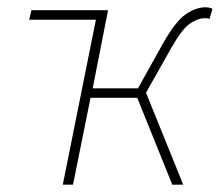

<svg xmlns="http://www.w3.org/2000/svg" viewBox="-20 -506 602 526"><path d="M265 -478 253 -452H60L66 -478ZM152 0 248 -478H276L234 -264H358L426 -386Q461 -448 489 -467Q517 -486 542 -486Q554 -486 562 -482L554 -454Q550 -456 547 -456Q544 -456 540 -456Q522 -456 500.5 -441.5Q479 -427 450 -376L380 -252L482 0H452L356 -238H228L180 0Z"/></svg>

Font: Source Sans 3
Style: Italic
Weight: 200
Italic angle: -11°
Designer: Paul D. Hunt
Foundry: Adobe
Version: Version 3.046;hotconv 1.0.118;makeotfexe 2.5.65603